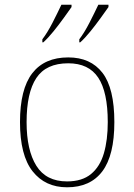

<svg xmlns="http://www.w3.org/2000/svg" viewBox="-20 -786 571 816"><path d="M265 10Q172 10 118.5 -58Q65 -126 65 -267Q65 -407 117 -474.5Q169 -542 270 -542Q365 -542 415.5 -476.5Q466 -411 466 -267Q466 -126 415 -58Q364 10 265 10ZM265 -15Q329 -15 367 -46.5Q405 -78 421.5 -134.5Q438 -191 438 -267Q438 -395 397.5 -456Q357 -517 270 -517Q176 -517 134.5 -454.5Q93 -392 93 -267Q93 -148 134.5 -81.5Q176 -15 265 -15ZM317 -619Q339 -648 360.5 -690Q382 -732 398 -766H441V-756Q429 -739 408.5 -710.5Q388 -682 365 -653.5Q342 -625 321 -606H317ZM160 -619Q182 -648 203.5 -690Q225 -732 241 -766H284V-756Q272 -739 251.5 -710.5Q231 -682 208 -653.5Q185 -625 164 -606H160Z"/></svg>

Font: Noto Serif Khmer Thin
Style: Regular
Weight: 250
Version: Version 2.003